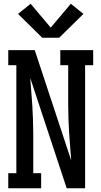

<svg xmlns="http://www.w3.org/2000/svg" viewBox="-20 -1002 540 1022"><path d="M24 0V-80H67V-655H24V-735H165L359 -148Q357 -184 353.5 -221Q350 -258 348 -294.5Q346 -331 344.5 -367.5Q343 -404 343 -441V-655H301V-735H476V-655H433V0H335L141 -587Q143 -551 146.5 -514Q150 -477 152 -440.5Q154 -404 155.5 -367.5Q157 -331 157 -294V-80H199V0ZM205 -801 76 -928 143 -982 250 -855 357 -982 424 -928 295 -801Z"/></svg>

Font: Iosevka Slab Medium
Style: Regular
Weight: 500
Monospace: yes
Designer: Belleve Invis
Foundry: Belleve Invis
Version: Version 11.1.1; ttfautohint (v1.8.3)